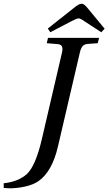

<svg xmlns="http://www.w3.org/2000/svg" viewBox="-63 -896 584 1035"><path d="M194.8 -742.2 335 -853Q362.3 -876 377 -876Q390.6 -876 410.2 -851.1L501 -741.2L482.9 -722.2L393.1 -780.8Q370.6 -796.9 360.8 -796.9Q351.6 -796.9 325.2 -783.2L208 -722.2ZM-43 91.8Q35.2 84 82 42Q128.9 -2 162.1 -144L271 -611.8Q276.4 -634.8 271 -645.8Q265.6 -656.7 248 -658.2L189 -663.1L195.8 -691.9H471.2L463.9 -663.1L409.2 -659.2Q391.1 -657.7 381.8 -646.7Q372.6 -635.7 367.2 -611.8L250 -108.9Q218.8 27.8 145 80.1Q117.2 99.6 73.2 109.4Q29.3 119.1 -9.8 119.1Q-20.5 119.1 -43 117.2Z"/></svg>

Font: Linguistics Pro
Style: Italic
Weight: 400
Italic angle: -12°
Designer: Stefan Peev, Context Ltd
Foundry: Stefan Peev, Context Ltd
Version: Version 001.000